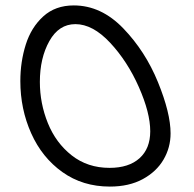

<svg xmlns="http://www.w3.org/2000/svg" viewBox="-20 -684 717 708"><path d="M55 -385Q55 -456 75 -519.5Q95 -583 139.5 -623.5Q184 -664 252 -664Q353 -664 434.5 -579.5Q516 -495 562.5 -381Q609 -267 609 -192Q609 -140 583 -95.5Q557 -51 506.5 -23.5Q456 4 385 4Q285 4 210 -49.5Q135 -103 95 -192.5Q55 -282 55 -385ZM534 -200Q534 -268 492 -363Q450 -458 386 -526.5Q322 -595 258 -595Q197 -595 162 -532.5Q127 -470 127 -382Q127 -303 156.5 -230Q186 -157 244.5 -111Q303 -65 384 -65Q455 -65 494.5 -100.5Q534 -136 534 -200Z"/></svg>

Font: Cairo
Style: Italic
Weight: 400
Italic angle: -13°
Designer: Mohamed Gaber, Accademia di Belle Arti di Urbino and others
Foundry: Kief Type Foundry, Accademia di Belle Arti di Urbino and others
Version: Version 3.011